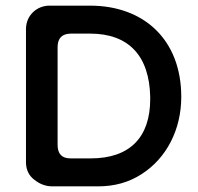

<svg xmlns="http://www.w3.org/2000/svg" viewBox="-20 -660 702 680"><path d="M328 0C385 0 436 -14 481 -43C569 -99 622 -200 622 -317C622 -518 491 -640 299 -640H155C111 -640 72 -606 72 -557V-86C72 -59 82 -38 102 -23C121 -8 142 0 165 0ZM230 -99C199 -99 184 -115 184 -147V-493C184 -525 200 -541 232 -541H299C436 -541 509 -462 512 -317C512 -314 512 -312 512 -309C512 -174 440 -99 301 -99Z"/></svg>

Font: Dongle
Style: Regular
Weight: 400
Designer: Yanghee Ryu
Foundry: Yanghee Ryu
Version: Version 2.000